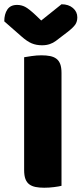

<svg xmlns="http://www.w3.org/2000/svg" viewBox="-48 -874 382 899"><path d="M240 -4Q229 -1 205.5 2Q182 5 159 5Q136 5 118.5 1.5Q101 -2 89 -11Q77 -20 71 -36Q65 -52 65 -78V-606Q76 -608 100 -611.5Q124 -615 146 -615Q169 -615 186.5 -611.5Q204 -608 216 -599Q228 -590 234 -574Q240 -558 240 -532ZM145 -778 240 -854Q273 -854 293.5 -836.5Q314 -819 314 -793Q314 -773 304.5 -759Q295 -745 268 -724L213 -682Q201 -673 185 -667.5Q169 -662 149 -662Q122 -662 100.5 -671Q79 -680 53 -703L-28 -774Q-28 -808 -13.5 -829.5Q1 -851 32 -851Q52 -851 69.5 -842Q87 -833 119 -803Z"/></svg>

Font: Baloo Bhaijaan
Style: Regular
Weight: 400
Designer: Devika Bhansali and Ek Type
Foundry: Ek Type
Version: Version 1.443;PS 1.000;hotconv 16.6.51;makeotf.lib2.5.65220;